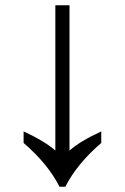

<svg xmlns="http://www.w3.org/2000/svg" viewBox="-20 -712 476 732"><path d="M207 0Q163 -87 70 -167V-211Q152 -173 191 -138V-692H245V-138Q284 -173 366 -211V-167Q273 -87 229 0Z"/></svg>

Font: uguzrati25
Style: Book
Weight: 400
Designer: Jelle Bosma - Monotype Design Team, Universal Thirst
Foundry: Monotype Imaging Inc.
Version: Version 2.106